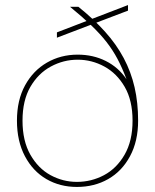

<svg xmlns="http://www.w3.org/2000/svg" viewBox="-20 -727 614 759"><path d="M284 12Q217 12 163.5 -19Q110 -50 78.5 -109.5Q47 -169 47 -250Q47 -331 79 -389.5Q111 -448 165.5 -479.5Q220 -511 287 -511Q348 -511 398 -486Q448 -461 480 -414Q463 -459 444.5 -494Q426 -529 401 -561Q376 -593 341 -626.5Q306 -660 257 -700H290Q350 -652 395 -602Q440 -552 469 -497.5Q498 -443 512 -382Q526 -321 526 -250Q526 -169 494 -109.5Q462 -50 407.5 -19Q353 12 284 12ZM284 -8Q341 -8 391 -34.5Q441 -61 472.5 -115.5Q504 -170 504 -250Q504 -330 473 -383.5Q442 -437 392.5 -464Q343 -491 287 -491Q231 -491 181 -464Q131 -437 100 -383.5Q69 -330 69 -250Q69 -170 100 -115.5Q131 -61 180 -34.5Q229 -8 284 -8ZM205 -578V-599L486 -707V-685Z"/></svg>

Font: DM Sans 18pt Thin
Style: Regular
Weight: 250
Designer: Colophon Foundry, Jonny Pinhorn
Foundry: Colophon Foundry
Version: Version 4.004;gftools[0.9.30]